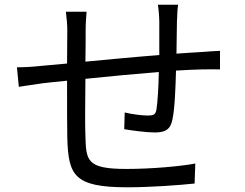

<svg xmlns="http://www.w3.org/2000/svg" viewBox="-20 -786 1040 816"><path d="M651 -766C654 -749 657 -714 657 -692C657 -650 657 -599 657 -552C552 -544 439 -533 343 -524C344 -576 344 -623 344 -655C344 -686 346 -713 348 -736H260C264 -705 266 -682 266 -652L265 -516C218 -512 179 -508 155 -506C120 -502 83 -500 52 -500L60 -417C88 -421 130 -428 161 -432C186 -435 222 -439 265 -443C265 -345 265 -241 266 -199C271 -42 293 10 521 10C620 10 741 1 807 -6L810 -91C746 -79 624 -68 517 -68C347 -68 346 -104 343 -210C341 -248 342 -350 343 -451C440 -461 555 -472 655 -480C654 -419 650 -353 645 -321C641 -298 632 -295 608 -295C585 -295 543 -300 510 -308L508 -237C535 -232 602 -223 638 -223C683 -223 705 -236 713 -279C723 -325 726 -414 728 -486C771 -489 809 -490 838 -491C862 -491 900 -492 915 -491V-570C892 -569 863 -567 838 -565C806 -563 769 -561 730 -558C731 -601 731 -650 732 -695C733 -716 734 -750 737 -766Z"/></svg>

Font: Noto Sans Japanese Regular
Style: Regular
Weight: 400
Designer: Ryoko NISHIZUKA (kana & ideographs); Paul D. Hunt (Latin, Greek & Cyrillic); Wenlong ZHANG (bopomofo); Sandoll Communica
Foundry: Adobe Systems Incorporated
Version: Version 1.000;PS 1;hotconv 1.0.78;makeotf.lib2.5.61930